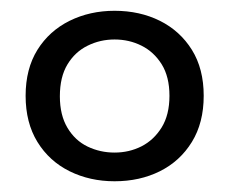

<svg xmlns="http://www.w3.org/2000/svg" viewBox="-20 -613 425 356"><path d="M192.4 -276.9Q146.7 -276.9 109 -295.5Q71.3 -314.2 49.4 -349.8Q27.5 -385.4 27.5 -435.4Q27.5 -485.4 49.4 -520.6Q71.3 -555.7 109 -574.4Q146.7 -593 192.4 -593Q239.1 -593 276.5 -574.4Q313.9 -555.7 335.8 -520.6Q357.7 -485.4 357.7 -435.4Q357.7 -385.4 335.8 -349.8Q313.9 -314.2 276.5 -295.5Q239.1 -276.9 192.4 -276.9ZM192.4 -330.1Q219.5 -330.1 242.4 -341.7Q265.3 -353.4 279.8 -376.8Q294.2 -400.2 294.2 -435.4Q294.2 -470.6 279.8 -493.8Q265.3 -516.9 242.4 -528.3Q219.5 -539.8 192.4 -539.8Q165.7 -539.8 142.5 -528.3Q119.2 -516.9 105.1 -493.6Q91 -470.3 91 -434.4Q91 -399.6 105.1 -376Q119.2 -352.4 142.5 -341.2Q165.7 -330.1 192.4 -330.1Z"/></svg>

Font: Rokkitt SemiBold
Style: Regular
Weight: 600
Designer: Vernon Adams
Foundry: Vernon Adams
Version: Version 3.103